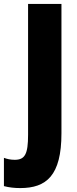

<svg xmlns="http://www.w3.org/2000/svg" viewBox="-81 -734 392 978"><path d="M22 224C155 224 232 161 232 -55V-714H62V-47C62 51 46 80 -6 80C-27 80 -45 76 -61 70V214C-35 221 -7 224 22 224Z"/></svg>

Font: Noto Sans Bengali ExtraCondensed Black
Style: Regular
Weight: 900
Width: 2
Designer: Joana Ranito - Universal Thirst; Jelle Bosma - Monotype Design Team
Foundry: Universal Thirst ehf.
Version: Version 3.000